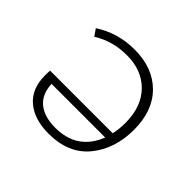

<svg xmlns="http://www.w3.org/2000/svg" viewBox="-111 -539 668 668"><g transform="rotate(45 222.5 -205.5)"><path d="M204 -415Q294 -415 347 -362Q400 -309 400 -216Q400 -122 348.5 -59Q297 4 199 4Q129 4 88 -30.5Q47 -65 47 -131Q47 -147 48 -155H356Q362 -182 362 -211Q362 -291 317.5 -336.5Q273 -382 199 -382Q129 -382 73 -347L56 -372Q122 -415 204 -415ZM201 -27Q309 -27 348 -126H84Q86 -77 116.5 -52Q147 -27 201 -27Z"/></g></svg>

Font: EauTestInfant Light
Style: Regular
Weight: 300
Designer: Christian Thalmann (Catharsis Fonts)
Version: Version 0.001;PS 000.001;hotconv 1.0.88;makeotf.lib2.5.64775